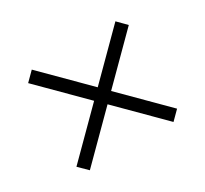

<svg xmlns="http://www.w3.org/2000/svg" viewBox="-93 -648 708 664"><g transform="rotate(-30 261.0 -316.0)"><path d="M295.9 -315.9 462.9 -148.9 429.2 -115.2 262.2 -282.2 95.2 -115.2 61 -148.9 228 -315.9 61 -482.9 95.2 -517.1 262.2 -350.1 429.2 -517.1 462.9 -482.9Z"/></g></svg>

Font: Simonetta
Style: Regular
Weight: 400
Designer: Gayaneh Bagdasaryan
Foundry: BrownFox
Version: Version 1.001